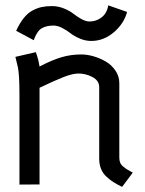

<svg xmlns="http://www.w3.org/2000/svg" viewBox="-20 -708 558 737"><path d="M179.2 -684.6Q203.6 -684.6 226.1 -675.3Q248.5 -666 262.2 -655Q275.9 -644 292.7 -634.8Q309.6 -625.5 323.7 -625.5Q349.6 -625.5 370.1 -641.4Q390.6 -657.2 395.5 -687.5L467.8 -662.1Q455.6 -616.7 416.5 -583.7Q377.4 -550.8 330.6 -550.8Q307.6 -550.8 286.1 -560.1Q264.6 -569.3 250.7 -580.3Q236.8 -591.3 219 -600.6Q201.2 -609.9 185.1 -609.9Q158.2 -609.9 140.1 -599.4Q122.1 -588.9 109.4 -553.7L42 -589.8Q55.2 -618.7 70.8 -638.2Q86.4 -657.7 104.5 -667.5Q122.6 -677.2 139.9 -680.9Q157.2 -684.6 179.2 -684.6ZM131.8 -452.6Q179.2 -477.5 215.8 -488.3Q252.4 -499 292 -499Q314.9 -499 339.8 -491.7Q364.7 -484.4 387 -471.2Q409.2 -458 423.6 -436.3Q438 -414.6 438 -388.7V-103Q438 -92.3 441.2 -84Q444.3 -75.7 452.6 -68.8Q460.9 -62 466.1 -58.6Q471.2 -55.2 484.4 -48.3Q485.8 -47.4 486.3 -47.1Q486.8 -46.9 487.8 -46.4Q488.8 -45.9 489.7 -45.4L448.7 9.3Q428.7 -0.5 416.3 -8.3Q403.8 -16.1 389.4 -29.1Q375 -42 367.9 -59.6Q360.8 -77.1 360.8 -99.6V-373.5Q360.8 -398.4 335.2 -412.1Q309.6 -425.8 281.2 -425.8Q259.3 -425.8 225.6 -412.8Q191.9 -399.9 131.8 -371.1V0L54.7 0.5V-344.2Q54.7 -386.7 53 -411.9Q51.3 -437 48.8 -449.2Q46.4 -461.4 39.1 -489.7L117.2 -507.8Q126.5 -485.4 131.8 -452.6Z"/></svg>

Font: Fantasque Sans Mono
Style: Regular
Weight: 400
Monospace: yes
Designer: Jany Belluz
Version: Version 1.8.0 ; ttfautohint (v1.8.2)